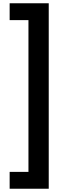

<svg xmlns="http://www.w3.org/2000/svg" viewBox="-20 -886 391 1174"><path d="M39 165H154V-763H39V-866H278V268H39Z"/></svg>

Font: Noto Sans Telugu UI Condensed
Style: Bold
Weight: 700
Width: 3
Designer: Jelle Bosma - Monotype Design Team
Foundry: Monotype Imaging Inc.
Version: Version 2.006